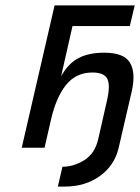

<svg xmlns="http://www.w3.org/2000/svg" viewBox="-20 -544 516 707"><path d="M210 70Q251 70 290 46Q330 21 342 -33L374 -174Q387 -231 375 -254Q363 -277 320 -277Q260 -277 223 -231Q186 -185 167 -100L144 0H60L181 -524H476L458 -448H247L205 -263Q232 -311 269 -330Q307 -350 363 -350Q436 -350 458 -314Q481 -277 465 -207L417 0Q402 65 348 104Q294 143 219 143H193Z"/></svg>

Font: Miedinger
Style: Italic
Weight: 400
Italic angle: -13°
Version: Version 001.000